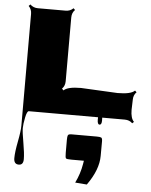

<svg xmlns="http://www.w3.org/2000/svg" viewBox="-68 -725 952 1208"><g transform="rotate(5 408.0 -121.0)"><path d="M598.1 147.9 597.7 240.7Q597.7 328.1 526.4 427.7L452.6 421.9Q481.4 363.3 491.7 300.8L495.1 280.3H416.5Q386.7 280.3 381.8 275.4Q377 270.5 377 240.7V181.2Q377 178.7 377 158Q377 137.2 380.6 129.4Q384.3 121.6 403.8 121.6H538.6Q542 121.6 562.5 121.6Q583 121.6 590.6 125.2Q598.1 128.9 598.1 147.9ZM768.1 -128.9 766.1 -65.4Q766.1 -12.2 787.6 9.3L777.3 19Q758.8 0 728.5 0H586.4Q586.9 6.8 586.9 18.1Q586.9 45.4 573.2 45.4Q559.6 45.4 559.6 14.6Q559.6 5.4 560.1 0H123Q111.3 0 102.8 42.2Q94.2 84.5 94.2 109.9Q94.2 135.3 106 200.9Q117.7 266.6 117.7 303.5Q117.7 340.3 88.9 340.3Q57.6 340.3 57.6 302.2Q57.6 264.2 70.8 196.5Q84 128.9 84 94.7L83.5 -610.8Q83.5 -640.6 64 -659.7L74.2 -669.9Q94.2 -650.4 123 -650.4H297.9Q327.6 -650.4 346.7 -669.9L356.9 -659.7Q337.4 -640.6 337.4 -610.8V-208Q337.4 -178.7 318.4 -159.7L328.6 -149.4Q353.5 -174.3 437.5 -174.3L668.9 -162.6Q752.4 -162.6 777.3 -187.5L787.6 -177.7Q768.1 -158.7 768.1 -128.9ZM556.6 212.9Q556.6 191.9 564.7 161.4Q572.8 130.9 573.2 128.4Q574.2 133.3 578.1 148.4Q582 163.6 584 171.9Q589.8 196.8 589.8 216.8Q589.8 236.8 573.2 236.8Q556.6 236.8 556.6 212.9Z"/></g></svg>

Font: Nosifer
Style: Regular
Weight: 400
Version: Version 001.002